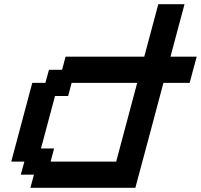

<svg xmlns="http://www.w3.org/2000/svg" viewBox="-20 -895 957 915"><path d="M125 0H625Q647.5 -83 692.1 -250Q736.8 -417 758.8 -500H883.8Q889.2 -520.5 900.4 -562.3Q911.6 -604 917.5 -625H792.5Q803.7 -667 825.9 -750.2Q848.1 -833.5 859.4 -875H734.4Q723.1 -833 700.9 -750Q678.7 -667 667.5 -625H292.5L275.9 -562.5H213.4L196.3 -500H133.8Q117.2 -437.5 83.7 -312.5Q50.3 -187.5 33.7 -125H96.2L79.1 -62.5H141.6ZM533.7 -125H221.2L237.8 -187.5H175.3Q186.5 -229 208.7 -312.3Q231 -395.5 242.2 -437.5H304.7L321.3 -500H633.8Q617.2 -437.5 583.7 -312.5Q550.3 -187.5 533.7 -125Z"/></svg>

Font: Faithful 32x
Style: Oblique
Weight: 400
Foundry: Faithful Resource Pack
Version: Version 1.0; January 27, 2023